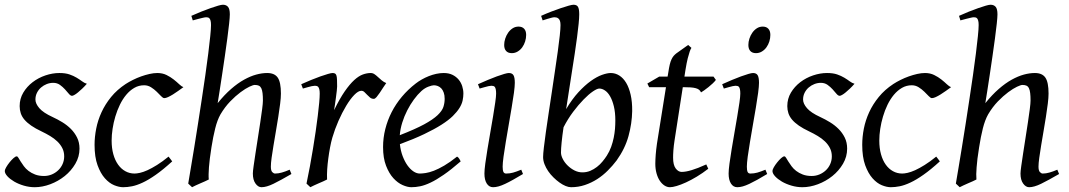

<svg xmlns="http://www.w3.org/2000/svg" viewBox="-22 -762 4465 802"><path d="M340.8 -412.1Q331.1 -400.9 321.5 -391.8Q312 -382.8 303.7 -376Q295.4 -369.1 288.8 -365.5Q282.2 -361.8 278.8 -361.8Q272.5 -361.8 265.4 -370.4Q258.3 -378.9 249.3 -388.9Q240.2 -398.9 228.3 -407.5Q216.3 -416 200.2 -416Q186.5 -416 173.3 -410.9Q160.2 -405.8 149.7 -396.7Q139.2 -387.7 132.6 -374.8Q126 -361.8 126 -346.2Q126 -329.1 142.3 -310.1Q158.7 -291 198.2 -272.9Q218.3 -263.7 238.3 -251.5Q258.3 -239.3 274.2 -223.4Q290 -207.5 300 -187.3Q310.1 -167 310.1 -141.1Q310.1 -107.4 292.7 -77.9Q275.4 -48.3 248.3 -26.6Q221.2 -4.9 188 7.6Q154.8 20 123 20Q100.1 20 77.6 13.4Q55.2 6.8 37.6 -3.4Q20 -13.7 9 -25.6Q-2 -37.6 -2 -47.9Q-2 -53.2 3.9 -63.5Q9.8 -73.7 17.8 -83.7Q25.9 -93.8 34.2 -101.3Q42.5 -108.9 47.9 -108.9Q51.3 -108.9 54.9 -102.8Q58.6 -96.7 64.2 -87.6Q69.8 -78.6 77.6 -67.9Q85.4 -57.1 97.2 -48.1Q108.9 -39.1 124.8 -33Q140.6 -26.9 162.1 -26.9Q179.2 -26.9 194.6 -33.4Q210 -40 221.4 -51Q232.9 -62 239.5 -76.9Q246.1 -91.8 246.1 -108.9Q246.1 -127.9 238.3 -143.3Q230.5 -158.7 217.5 -171.1Q204.6 -183.6 187.5 -193.8Q170.4 -204.1 151.9 -212.9Q126 -225.1 108.4 -237.3Q90.8 -249.5 80.1 -262.2Q69.3 -274.9 64.7 -289.1Q60.1 -303.2 60.1 -318.8Q60.1 -349.6 75.2 -375Q90.3 -400.4 114.3 -418.7Q138.2 -437 167.7 -447Q197.3 -457 226.1 -457Q251 -457 268.1 -451.2Q285.2 -445.3 298.1 -437.5Q311 -429.7 320.8 -422.4Q330.6 -415 340.8 -412.1Z M744.1 -397.9Q733.9 -390.6 722.4 -382.3Q710.9 -374 700.2 -367.4Q689.5 -360.8 679.9 -356.4Q670.4 -352.1 664.1 -352.1Q658.7 -352.1 650.9 -360.4Q643.1 -368.7 632.6 -378.9Q622.1 -389.2 608.9 -397.5Q595.7 -405.8 580.1 -405.8Q557.6 -405.8 539.1 -395Q520.5 -384.3 505.4 -366.2Q490.2 -348.1 478.8 -324.5Q467.3 -300.8 459.7 -275.1Q452.1 -249.5 448.2 -223.6Q444.3 -197.8 444.3 -174.8Q444.3 -143.1 451.4 -117.7Q458.5 -92.3 471.2 -74.5Q483.9 -56.6 501.5 -46.9Q519 -37.1 540 -37.1Q548.8 -37.1 562.5 -40Q576.2 -43 594 -51Q611.8 -59.1 633.8 -72.8Q655.8 -86.4 682.1 -107.9Q686 -102.5 690.4 -97.2Q694.8 -91.8 697.3 -87.9Q659.2 -53.2 628.9 -32Q598.6 -10.7 574 0.7Q549.3 12.2 529.5 16.1Q509.8 20 492.2 20Q475.6 20 455.1 11.7Q434.6 3.4 416.3 -17.1Q397.9 -37.6 385.5 -71.8Q373 -106 373 -157.2Q373 -189.9 379.9 -224.9Q386.7 -259.8 402.1 -293.2Q417.5 -326.7 442.1 -356.9Q466.8 -387.2 502.9 -411.1Q516.6 -419.9 533.2 -428.2Q549.8 -436.5 567.6 -442.9Q585.4 -449.2 602.8 -453.1Q620.1 -457 635.3 -457Q656.7 -457 673.6 -448.7Q690.4 -440.4 703.6 -429.9Q716.8 -419.4 726.8 -409.9Q736.8 -400.4 744.1 -397.9Z M1195.3 -35.2Q1149.9 -8.8 1120.4 5.6Q1090.8 20 1070.3 20Q1056.2 20 1045.2 4.6Q1034.2 -10.7 1034.2 -37.1Q1034.2 -45.9 1037.4 -68.6Q1040.5 -91.3 1045.2 -121.6Q1049.8 -151.9 1055.2 -186Q1060.5 -220.2 1065.2 -251Q1069.8 -281.7 1073 -306.2Q1076.2 -330.6 1076.2 -341.8Q1076.2 -360.4 1074.7 -372.8Q1073.2 -385.3 1069.6 -393.1Q1065.9 -400.9 1059.3 -404.1Q1052.7 -407.2 1042 -407.2Q1035.6 -407.2 1019.5 -399.7Q1003.4 -392.1 982.7 -376.7Q961.9 -361.3 939.7 -338.4Q917.5 -315.4 898.9 -284.2Q885.7 -260.7 877 -225.8Q868.2 -190.9 861.3 -147Q856.9 -120.1 854.5 -99.6Q852.1 -79.1 850.8 -63.2Q849.6 -47.4 849.4 -34.9Q849.1 -22.5 850.1 -12.2Q843.8 -8.8 834.2 -4.6Q824.7 -0.5 814.7 3.9Q804.7 8.3 795.4 12.5Q786.1 16.6 780.3 20L764.2 4.9Q768.6 -21.5 775.1 -60.3Q781.7 -99.1 789.3 -145.8Q796.9 -192.4 804.9 -244.1Q813 -295.9 820.8 -347.4Q828.6 -398.9 835.7 -448Q842.8 -497.1 847.9 -538.3Q853 -579.6 856.2 -610.6Q859.4 -641.6 859.4 -657.2Q859.4 -668.5 857.7 -675Q856 -681.6 853.3 -684.8Q850.6 -688 846.9 -689Q843.3 -689.9 839.4 -689.9Q834.5 -689.9 825.4 -687.7Q816.4 -685.5 806.6 -683.1Q795.4 -680.2 783.2 -676.8L777.3 -695.8Q797.9 -705.1 818.6 -713.4Q839.4 -721.7 857.4 -728Q875.5 -734.4 889.2 -738.3Q902.8 -742.2 909.2 -742.2Q922.9 -742.2 930.4 -733.4Q938 -724.6 938 -702.1Q938 -690.4 935.1 -663.3Q932.1 -636.2 927.5 -601.1Q922.9 -565.9 917 -525.9Q911.1 -485.8 905.5 -448.5Q899.9 -411.1 895 -379.9Q890.1 -348.6 887.2 -331.1Q915.5 -366.2 943.4 -390.4Q971.2 -414.6 997.6 -429.2Q1023.9 -443.8 1048.1 -450.4Q1072.3 -457 1094.2 -457Q1125 -457 1138.2 -437.7Q1151.4 -418.5 1151.4 -371.1Q1151.4 -354 1148.2 -328.6Q1145 -303.2 1140.4 -273.9Q1135.7 -244.6 1130.4 -213.4Q1125 -182.1 1120.4 -154.1Q1115.7 -126 1112.5 -102.8Q1109.4 -79.6 1109.4 -65.9Q1109.4 -49.3 1115.2 -43.2Q1121.1 -37.1 1127 -37.1Q1140.6 -37.1 1155.3 -41.3Q1169.9 -45.4 1188 -53.2Z M1591.3 -415Q1585.4 -407.2 1578.4 -396Q1571.3 -384.8 1564.2 -374.3Q1557.1 -363.8 1550.8 -356.4Q1544.4 -349.1 1539.6 -349.1Q1530.3 -349.1 1523.7 -354.5Q1517.1 -359.9 1511.5 -366Q1505.9 -372.1 1500.2 -377.4Q1494.6 -382.8 1487.3 -382.8Q1474.6 -382.8 1457.8 -365.5Q1440.9 -348.1 1424.1 -320.1Q1407.2 -292 1391.8 -257.1Q1376.5 -222.2 1366.2 -187Q1360.8 -168.5 1356.7 -146.2Q1352.5 -124 1349.4 -100.6Q1346.2 -77.1 1344.7 -54.4Q1343.3 -31.7 1344.2 -12.2Q1337.9 -8.8 1328.4 -4.6Q1318.8 -0.5 1308.8 3.9Q1298.8 8.3 1289.6 12.5Q1280.3 16.6 1274.4 20L1258.3 4.9Q1265.6 -29.8 1272.5 -66.9Q1279.3 -104 1285.4 -140.9Q1291.5 -177.7 1296.6 -212.9Q1301.8 -248 1305.4 -278.3Q1309.1 -308.6 1311.3 -332.5Q1313.5 -356.4 1313.5 -371.1Q1313.5 -382.3 1311.8 -388.9Q1310.1 -395.5 1307.4 -398.7Q1304.7 -401.9 1301 -402.8Q1297.4 -403.8 1293.5 -403.8Q1288.6 -403.8 1280.3 -402.1Q1272 -400.4 1263.7 -397.9Q1253.9 -395.5 1243.2 -392.1L1236.3 -410.2Q1256.8 -419.4 1277.6 -428Q1298.3 -436.5 1316.4 -442.9Q1334.5 -449.2 1347.9 -453.1Q1361.3 -457 1367.2 -457Q1374 -457 1377.9 -454.6Q1381.8 -452.1 1383.5 -446Q1385.3 -439.9 1385.7 -429Q1386.2 -418 1386.2 -400.9Q1386.2 -395.5 1384.8 -382.8Q1383.3 -370.1 1381.3 -355.2Q1379.4 -340.3 1377.2 -325.7Q1375 -311 1373.5 -301.8Q1397 -350.1 1418 -380.4Q1439 -410.6 1457.8 -427.7Q1476.6 -444.8 1493.7 -450.9Q1510.7 -457 1526.4 -457Q1535.2 -457 1542.2 -452.1Q1549.3 -447.3 1556.6 -440.4Q1564 -433.6 1572.3 -426.5Q1580.6 -419.4 1591.3 -415Z M1738.3 -381.8Q1722.2 -367.2 1706.8 -346.2Q1691.4 -325.2 1679 -300.8Q1666.5 -276.4 1658.2 -249.8Q1649.9 -223.1 1647.9 -197.3Q1711.9 -222.2 1749.3 -242.4Q1786.6 -262.7 1805.7 -280.8Q1824.7 -298.8 1830.1 -315.4Q1835.4 -332 1835.4 -349.1Q1835.4 -364.3 1831.5 -375.2Q1827.6 -386.2 1821.3 -392.8Q1814.9 -399.4 1806.9 -402.6Q1798.8 -405.8 1790.5 -405.8Q1782.7 -405.8 1767.6 -400.1Q1752.4 -394.5 1738.3 -381.8ZM1913.6 -371.1Q1913.6 -357.4 1910.4 -342.3Q1907.2 -327.1 1897.2 -311Q1887.2 -294.9 1869.4 -277.3Q1851.6 -259.8 1822 -241Q1792.5 -222.2 1750 -201.9Q1707.5 -181.6 1648.4 -159.7Q1651.4 -132.3 1659.9 -109.9Q1668.5 -87.4 1679.9 -71.3Q1691.4 -55.2 1704.8 -46.1Q1718.3 -37.1 1731.4 -37.1Q1741.7 -37.1 1756.3 -39.3Q1771 -41.5 1790.3 -48.8Q1809.6 -56.2 1833.7 -70.3Q1857.9 -84.5 1887.2 -107.9Q1892.6 -105 1896.7 -98.4Q1900.9 -91.8 1902.3 -87.9Q1862.3 -53.2 1831.5 -32Q1800.8 -10.7 1776.6 0.7Q1752.4 12.2 1733.2 16.1Q1713.9 20 1696.3 20Q1680.2 20 1659.7 11Q1639.2 2 1621.1 -17.8Q1603 -37.6 1590.6 -69.6Q1578.1 -101.6 1578.1 -147.9Q1578.1 -186 1587.4 -222.9Q1596.7 -259.8 1614 -293.7Q1631.3 -327.6 1656.7 -357.9Q1682.1 -388.2 1714.4 -413.1Q1725.6 -421.9 1739.7 -429.9Q1753.9 -438 1769.3 -444.1Q1784.7 -450.2 1800.5 -453.6Q1816.4 -457 1831.5 -457Q1852.5 -457 1867.9 -449.5Q1883.3 -441.9 1893.6 -429.7Q1903.8 -417.5 1908.7 -402.1Q1913.6 -386.7 1913.6 -371.1Z M2162.6 -35.2Q2139.6 -21.5 2121.3 -11.2Q2103 -1 2087.9 6.1Q2072.8 13.2 2060.5 16.6Q2048.3 20 2037.6 20Q2021 20 2011.2 4.6Q2001.5 -10.7 2001.5 -37.1Q2001.5 -51.8 2005.1 -78.9Q2008.8 -106 2014.2 -138.9Q2019.5 -171.9 2025.9 -207.8Q2032.2 -243.7 2037.6 -276.1Q2043 -308.6 2046.6 -333.7Q2050.3 -358.9 2050.3 -371.1Q2050.3 -382.3 2048.8 -388.9Q2047.4 -395.5 2044.9 -398.7Q2042.5 -401.9 2038.6 -402.8Q2034.7 -403.8 2030.3 -403.8Q2026.4 -403.8 2018.3 -402.1Q2010.3 -400.4 2002 -397.9Q1992.7 -395.5 1981.4 -392.1L1974.6 -410.2Q1995.1 -419.4 2015.4 -428Q2035.6 -436.5 2053.2 -442.9Q2070.8 -449.2 2084 -453.1Q2097.2 -457 2103.5 -457Q2117.2 -457 2122.8 -447.8Q2128.4 -438.5 2128.4 -416Q2128.4 -401.9 2124.8 -374.3Q2121.1 -346.7 2115.2 -312.5Q2109.4 -278.3 2103 -241Q2096.7 -203.6 2090.8 -169.4Q2085 -135.3 2081.3 -107.7Q2077.6 -80.1 2077.6 -65.9Q2077.6 -50.8 2080.8 -43.9Q2084 -37.1 2092.3 -37.1Q2107.4 -37.1 2121.3 -41Q2135.3 -44.9 2155.3 -53.2ZM2175.8 -616.2Q2175.8 -602.5 2171.6 -589.1Q2167.5 -575.7 2159.7 -564.7Q2151.9 -553.7 2140.6 -546.9Q2129.4 -540 2115.7 -540Q2100.6 -540 2092.3 -548.8Q2084 -557.6 2084 -574.2Q2084 -587.4 2088.4 -600.8Q2092.8 -614.3 2100.6 -625.5Q2108.4 -636.7 2119.4 -643.8Q2130.4 -650.9 2144 -650.9Q2159.2 -650.9 2167.5 -641.8Q2175.8 -632.8 2175.8 -616.2Z M2481.4 -392.1Q2472.2 -392.1 2454.6 -380.1Q2437 -368.2 2415.8 -346.4Q2394.5 -324.7 2372.3 -295.2Q2350.1 -265.6 2332 -230.5Q2326.7 -195.3 2324 -167.7Q2321.3 -140.1 2321.3 -125Q2321.3 -112.3 2328.9 -97.7Q2336.4 -83 2349.1 -70.6Q2361.8 -58.1 2377.7 -50Q2393.6 -42 2410.6 -42Q2428.2 -42 2443.4 -48.3Q2458.5 -54.7 2471.4 -64.7Q2484.4 -74.7 2494.6 -87.2Q2504.9 -99.6 2512.7 -111.8Q2523.9 -129.4 2530.8 -148.4Q2537.6 -167.5 2541.5 -186.5Q2545.4 -205.6 2546.9 -223.9Q2548.3 -242.2 2548.3 -258.8Q2548.3 -292.5 2542.2 -317.6Q2536.1 -342.8 2526.6 -359.4Q2517.1 -376 2505.1 -384Q2493.2 -392.1 2481.4 -392.1ZM2618.7 -297.9Q2617.7 -246.1 2603.3 -193.6Q2588.9 -141.1 2553.7 -91.8Q2537.1 -69.8 2516.8 -49.6Q2496.6 -29.3 2472.7 -13.9Q2448.7 1.5 2421.4 10.7Q2394 20 2363.3 20Q2353 20 2340.6 14.9Q2328.1 9.8 2315.2 0.5Q2302.2 -8.8 2289.8 -21Q2277.3 -33.2 2267.8 -47.1Q2258.3 -61 2252.4 -76.2Q2246.6 -91.3 2246.6 -106Q2246.6 -118.7 2249.8 -146Q2252.9 -173.3 2258.1 -210Q2263.2 -246.6 2269.8 -289.6Q2276.4 -332.5 2283 -377.2Q2289.6 -421.9 2296.1 -465.6Q2302.7 -509.3 2307.9 -546.9Q2313 -584.5 2316.2 -613.3Q2319.3 -642.1 2319.3 -657.2Q2319.3 -668.5 2316.9 -675Q2314.5 -681.6 2310.5 -684.8Q2306.6 -688 2302.2 -689Q2297.9 -689.9 2293.5 -689.9Q2289.1 -689.9 2281 -687.7Q2272.9 -685.5 2264.6 -683.1Q2255.4 -680.2 2244.6 -676.8L2238.3 -695.8Q2258.8 -705.1 2280.3 -713.4Q2301.8 -721.7 2320.6 -728Q2339.4 -734.4 2353.5 -738.3Q2367.7 -742.2 2373.5 -742.2Q2387.2 -742.2 2392.3 -733.4Q2397.5 -724.6 2397.5 -702.1Q2397.5 -687 2395 -662.4Q2392.6 -637.7 2388.4 -606.2Q2384.3 -574.7 2378.7 -537.8Q2373 -501 2366.9 -461.9Q2360.8 -422.9 2354.7 -383.1Q2348.6 -343.3 2342.8 -306.2Q2367.7 -348.1 2394.3 -377Q2420.9 -405.8 2445.8 -423.6Q2470.7 -441.4 2492.4 -449.2Q2514.2 -457 2529.3 -457Q2548.3 -457 2564.9 -446.5Q2581.5 -436 2593.5 -416Q2605.5 -396 2612.3 -366.2Q2619.1 -336.4 2618.7 -297.9Z M2936.5 -57.1Q2912.6 -38.6 2888.7 -24.2Q2864.7 -9.8 2843.3 0Q2821.8 9.8 2804.4 14.9Q2787.1 20 2776.4 20Q2764.2 20 2753.2 12.7Q2742.2 5.4 2733.6 -7.6Q2725.1 -20.5 2720.2 -38.6Q2715.3 -56.6 2715.3 -78.1Q2715.3 -87.4 2715.8 -96.7Q2716.3 -106 2717 -116Q2717.8 -126 2719 -137.2Q2720.2 -148.4 2722.2 -162.1L2759.8 -397.9H2689.5L2682.1 -413.1L2731.4 -441.9H2766.6L2769.5 -459Q2772.5 -479 2775.6 -492.2Q2778.8 -505.4 2783 -514.2Q2787.1 -522.9 2792 -528.6Q2796.9 -534.2 2803.2 -539.1L2852.5 -574.2L2866.2 -562Q2862.8 -557.6 2858.9 -546.4Q2855.5 -536.6 2850.8 -518.6Q2846.2 -500.5 2841.3 -470.2L2836.9 -441.9H2958.5L2968.3 -428.2Q2963.4 -421.4 2954.8 -413.3Q2946.3 -405.3 2937 -397.9Q2927.7 -390.6 2919.2 -384.5Q2910.6 -378.4 2906.2 -376Q2903.3 -382.8 2898.2 -387Q2893.1 -391.1 2884.3 -393.6Q2875.5 -396 2862.5 -397Q2849.6 -397.9 2831.5 -397.9H2830.1L2795.4 -173.8Q2793.9 -164.6 2792.7 -154.1Q2791.5 -143.6 2790.8 -134Q2790 -124.5 2789.8 -116.2Q2789.6 -107.9 2789.6 -103Q2789.6 -72.8 2800.5 -58.3Q2811.5 -43.9 2825.2 -43.9Q2842.3 -43.9 2866.9 -51.3Q2891.6 -58.6 2928.2 -75.2Z M3182.6 -35.2Q3159.7 -21.5 3141.4 -11.2Q3123 -1 3107.9 6.1Q3092.8 13.2 3080.6 16.6Q3068.4 20 3057.6 20Q3041 20 3031.2 4.6Q3021.5 -10.7 3021.5 -37.1Q3021.5 -51.8 3025.1 -78.9Q3028.8 -106 3034.2 -138.9Q3039.6 -171.9 3045.9 -207.8Q3052.2 -243.7 3057.6 -276.1Q3063 -308.6 3066.7 -333.7Q3070.3 -358.9 3070.3 -371.1Q3070.3 -382.3 3068.8 -388.9Q3067.4 -395.5 3064.9 -398.7Q3062.5 -401.9 3058.6 -402.8Q3054.7 -403.8 3050.3 -403.8Q3046.4 -403.8 3038.3 -402.1Q3030.3 -400.4 3022 -397.9Q3012.7 -395.5 3001.5 -392.1L2994.6 -410.2Q3015.1 -419.4 3035.4 -428Q3055.7 -436.5 3073.2 -442.9Q3090.8 -449.2 3104 -453.1Q3117.2 -457 3123.5 -457Q3137.2 -457 3142.8 -447.8Q3148.4 -438.5 3148.4 -416Q3148.4 -401.9 3144.8 -374.3Q3141.1 -346.7 3135.3 -312.5Q3129.4 -278.3 3123 -241Q3116.7 -203.6 3110.8 -169.4Q3105 -135.3 3101.3 -107.7Q3097.7 -80.1 3097.7 -65.9Q3097.7 -50.8 3100.8 -43.9Q3104 -37.1 3112.3 -37.1Q3127.4 -37.1 3141.4 -41Q3155.3 -44.9 3175.3 -53.2ZM3195.8 -616.2Q3195.8 -602.5 3191.7 -589.1Q3187.5 -575.7 3179.7 -564.7Q3171.9 -553.7 3160.6 -546.9Q3149.4 -540 3135.7 -540Q3120.6 -540 3112.3 -548.8Q3104 -557.6 3104 -574.2Q3104 -587.4 3108.4 -600.8Q3112.8 -614.3 3120.6 -625.5Q3128.4 -636.7 3139.4 -643.8Q3150.4 -650.9 3164.1 -650.9Q3179.2 -650.9 3187.5 -641.8Q3195.8 -632.8 3195.8 -616.2Z M3547.4 -412.1Q3537.6 -400.9 3528.1 -391.8Q3518.6 -382.8 3510.3 -376Q3502 -369.1 3495.4 -365.5Q3488.8 -361.8 3485.4 -361.8Q3479 -361.8 3471.9 -370.4Q3464.8 -378.9 3455.8 -388.9Q3446.8 -398.9 3434.8 -407.5Q3422.9 -416 3406.7 -416Q3393.1 -416 3379.9 -410.9Q3366.7 -405.8 3356.2 -396.7Q3345.7 -387.7 3339.1 -374.8Q3332.5 -361.8 3332.5 -346.2Q3332.5 -329.1 3348.9 -310.1Q3365.2 -291 3404.8 -272.9Q3424.8 -263.7 3444.8 -251.5Q3464.8 -239.3 3480.7 -223.4Q3496.6 -207.5 3506.6 -187.3Q3516.6 -167 3516.6 -141.1Q3516.6 -107.4 3499.3 -77.9Q3481.9 -48.3 3454.8 -26.6Q3427.7 -4.9 3394.5 7.6Q3361.3 20 3329.6 20Q3306.6 20 3284.2 13.4Q3261.7 6.8 3244.1 -3.4Q3226.6 -13.7 3215.6 -25.6Q3204.6 -37.6 3204.6 -47.9Q3204.6 -53.2 3210.4 -63.5Q3216.3 -73.7 3224.4 -83.7Q3232.4 -93.8 3240.7 -101.3Q3249 -108.9 3254.4 -108.9Q3257.8 -108.9 3261.5 -102.8Q3265.1 -96.7 3270.8 -87.6Q3276.4 -78.6 3284.2 -67.9Q3292 -57.1 3303.7 -48.1Q3315.4 -39.1 3331.3 -33Q3347.2 -26.9 3368.7 -26.9Q3385.7 -26.9 3401.1 -33.4Q3416.5 -40 3428 -51Q3439.5 -62 3446 -76.9Q3452.6 -91.8 3452.6 -108.9Q3452.6 -127.9 3444.8 -143.3Q3437 -158.7 3424.1 -171.1Q3411.1 -183.6 3394 -193.8Q3377 -204.1 3358.4 -212.9Q3332.5 -225.1 3314.9 -237.3Q3297.4 -249.5 3286.6 -262.2Q3275.9 -274.9 3271.2 -289.1Q3266.6 -303.2 3266.6 -318.8Q3266.6 -349.6 3281.7 -375Q3296.9 -400.4 3320.8 -418.7Q3344.7 -437 3374.3 -447Q3403.8 -457 3432.6 -457Q3457.5 -457 3474.6 -451.2Q3491.7 -445.3 3504.6 -437.5Q3517.6 -429.7 3527.3 -422.4Q3537.1 -415 3547.4 -412.1Z M3950.7 -397.9Q3940.4 -390.6 3929 -382.3Q3917.5 -374 3906.7 -367.4Q3896 -360.8 3886.5 -356.4Q3877 -352.1 3870.6 -352.1Q3865.2 -352.1 3857.4 -360.4Q3849.6 -368.7 3839.1 -378.9Q3828.6 -389.2 3815.4 -397.5Q3802.2 -405.8 3786.6 -405.8Q3764.2 -405.8 3745.6 -395Q3727.1 -384.3 3711.9 -366.2Q3696.8 -348.1 3685.3 -324.5Q3673.8 -300.8 3666.3 -275.1Q3658.7 -249.5 3654.8 -223.6Q3650.9 -197.8 3650.9 -174.8Q3650.9 -143.1 3658 -117.7Q3665 -92.3 3677.7 -74.5Q3690.4 -56.6 3708 -46.9Q3725.6 -37.1 3746.6 -37.1Q3755.4 -37.1 3769 -40Q3782.7 -43 3800.5 -51Q3818.4 -59.1 3840.3 -72.8Q3862.3 -86.4 3888.7 -107.9Q3892.6 -102.5 3897 -97.2Q3901.4 -91.8 3903.8 -87.9Q3865.7 -53.2 3835.4 -32Q3805.2 -10.7 3780.5 0.7Q3755.9 12.2 3736.1 16.1Q3716.3 20 3698.7 20Q3682.1 20 3661.6 11.7Q3641.1 3.4 3622.8 -17.1Q3604.5 -37.6 3592 -71.8Q3579.6 -106 3579.6 -157.2Q3579.6 -189.9 3586.4 -224.9Q3593.3 -259.8 3608.6 -293.2Q3624 -326.7 3648.7 -356.9Q3673.3 -387.2 3709.5 -411.1Q3723.1 -419.9 3739.7 -428.2Q3756.3 -436.5 3774.2 -442.9Q3792 -449.2 3809.3 -453.1Q3826.7 -457 3841.8 -457Q3863.3 -457 3880.1 -448.7Q3897 -440.4 3910.2 -429.9Q3923.3 -419.4 3933.3 -409.9Q3943.4 -400.4 3950.7 -397.9Z M4401.9 -35.2Q4356.4 -8.8 4326.9 5.6Q4297.4 20 4276.9 20Q4262.7 20 4251.7 4.6Q4240.7 -10.7 4240.7 -37.1Q4240.7 -45.9 4243.9 -68.6Q4247.1 -91.3 4251.7 -121.6Q4256.3 -151.9 4261.7 -186Q4267.1 -220.2 4271.7 -251Q4276.4 -281.7 4279.5 -306.2Q4282.7 -330.6 4282.7 -341.8Q4282.7 -360.4 4281.2 -372.8Q4279.8 -385.3 4276.1 -393.1Q4272.5 -400.9 4265.9 -404.1Q4259.3 -407.2 4248.5 -407.2Q4242.2 -407.2 4226.1 -399.7Q4210 -392.1 4189.2 -376.7Q4168.5 -361.3 4146.2 -338.4Q4124 -315.4 4105.5 -284.2Q4092.3 -260.7 4083.5 -225.8Q4074.7 -190.9 4067.9 -147Q4063.5 -120.1 4061 -99.6Q4058.6 -79.1 4057.4 -63.2Q4056.2 -47.4 4055.9 -34.9Q4055.7 -22.5 4056.6 -12.2Q4050.3 -8.8 4040.8 -4.6Q4031.2 -0.5 4021.2 3.9Q4011.2 8.3 4002 12.5Q3992.7 16.6 3986.8 20L3970.7 4.9Q3975.1 -21.5 3981.7 -60.3Q3988.3 -99.1 3995.8 -145.8Q4003.4 -192.4 4011.5 -244.1Q4019.5 -295.9 4027.3 -347.4Q4035.2 -398.9 4042.2 -448Q4049.3 -497.1 4054.4 -538.3Q4059.6 -579.6 4062.7 -610.6Q4065.9 -641.6 4065.9 -657.2Q4065.9 -668.5 4064.2 -675Q4062.5 -681.6 4059.8 -684.8Q4057.1 -688 4053.5 -689Q4049.8 -689.9 4045.9 -689.9Q4041 -689.9 4032 -687.7Q4022.9 -685.5 4013.2 -683.1Q4002 -680.2 3989.7 -676.8L3983.9 -695.8Q4004.4 -705.1 4025.1 -713.4Q4045.9 -721.7 4064 -728Q4082 -734.4 4095.7 -738.3Q4109.4 -742.2 4115.7 -742.2Q4129.4 -742.2 4137 -733.4Q4144.5 -724.6 4144.5 -702.1Q4144.5 -690.4 4141.6 -663.3Q4138.7 -636.2 4134 -601.1Q4129.4 -565.9 4123.5 -525.9Q4117.7 -485.8 4112.1 -448.5Q4106.4 -411.1 4101.6 -379.9Q4096.7 -348.6 4093.8 -331.1Q4122.1 -366.2 4149.9 -390.4Q4177.7 -414.6 4204.1 -429.2Q4230.5 -443.8 4254.6 -450.4Q4278.8 -457 4300.8 -457Q4331.5 -457 4344.7 -437.7Q4357.9 -418.5 4357.9 -371.1Q4357.9 -354 4354.7 -328.6Q4351.6 -303.2 4346.9 -273.9Q4342.3 -244.6 4336.9 -213.4Q4331.5 -182.1 4326.9 -154.1Q4322.3 -126 4319.1 -102.8Q4315.9 -79.6 4315.9 -65.9Q4315.9 -49.3 4321.8 -43.2Q4327.6 -37.1 4333.5 -37.1Q4347.2 -37.1 4361.8 -41.3Q4376.5 -45.4 4394.5 -53.2Z"/></svg>

Font: Gentium Plus Viet
Style: Italic
Weight: 400
Italic angle: -8°
Designer: J. Victor Gaultney, Annie Olsen, Iska Routamaa, Becca Hirsbrunner
Foundry: SIL International
Version: Version 5.000